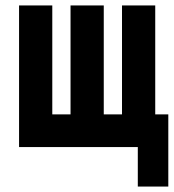

<svg xmlns="http://www.w3.org/2000/svg" viewBox="-20 -540 640 705"><path d="M486 145V0H50V-520H172V-120H239V-520H361V-120H428V-520H550V-120H598V145Z"/></svg>

Font: Iosevka Heavy Extended
Style: Regular
Weight: 900
Width: 7
Monospace: yes
Designer: Belleve Invis
Foundry: Belleve Invis
Version: Version 32.5.0; ttfautohint (v1.8.4)